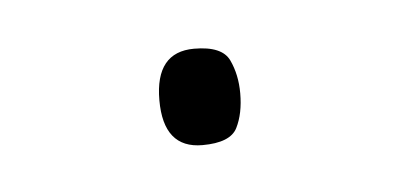

<svg xmlns="http://www.w3.org/2000/svg" viewBox="-24 -85 256 123"><g transform="rotate(-5 104.0 -23.0)"><path d="M103 8Q121 8 125.5 -1Q130 -10 130 -23Q130 -35 125.5 -44.5Q121 -54 103 -54Q78 -54 78 -23Q78 8 103 8Z"/></g></svg>

Font: Noto Sans Devanagari Extra Condensed Thin
Style: Regular
Weight: 250
Width: 2
Designer: Monotype Design Team
Foundry: Monotype Imaging Inc.
Version: 1.000